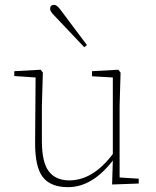

<svg xmlns="http://www.w3.org/2000/svg" viewBox="-20 -758 644 793"><path d="M328 -563 203 -695Q187 -711 187 -721Q187 -738 204 -738Q214 -738 228 -720L339 -572ZM474 -25 553 -20V0L443 4L446 -95Q361 15 261 15Q189 15 156.5 -27Q124 -69 125 -173L127 -438L39 -444V-464L148 -470L157 -458L153 -320V-176Q153 -88 181.5 -50.5Q210 -13 266 -13Q364 -13 446 -122V-438L360 -443V-464L469 -470L478 -458L474 -320Z"/></svg>

Font: TypoPRO Source Serif Pro
Style: Regular
Weight: 200
Designer: Frank Grießhammer
Foundry: Adobe Systems Incorporated
Version: Version 1.017;PS (version unavailable);hotconv 1.0.79;makeot